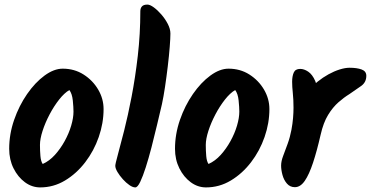

<svg xmlns="http://www.w3.org/2000/svg" viewBox="-20 -828 1615 836"><path d="M431 -353Q431 -292 410 -231.5Q389 -171 351 -121.5Q313 -72 263 -42Q213 -12 155 -12Q119 -12 88.5 -34.5Q58 -57 39 -95Q20 -133 20 -180Q20 -244 41.5 -306Q63 -368 98 -418.5Q133 -469 174 -499Q215 -529 253 -529Q304 -529 344 -503.5Q384 -478 407.5 -438Q431 -398 431 -353ZM282 -436Q260 -423 237.5 -394.5Q215 -366 196 -330Q177 -294 165.5 -258.5Q154 -223 154 -197Q154 -172 156 -148.5Q158 -125 166 -114Q195 -127 219 -153.5Q243 -180 261.5 -213.5Q280 -247 290 -281Q300 -315 300 -342Q300 -361 297 -390.5Q294 -420 282 -436Z M685 -374Q675 -332 663.5 -283Q652 -234 639.5 -186Q627 -138 614.5 -99Q602 -60 590.5 -36Q579 -12 569 -12Q558 -12 543.5 -22Q529 -32 515 -47.5Q501 -63 491.5 -79Q482 -95 482 -106Q482 -114 493 -154Q504 -194 520.5 -259Q537 -324 553 -407Q569 -490 580 -585Q591 -680 591 -779Q591 -792 598 -800Q605 -808 622 -808Q633 -808 649.5 -796Q666 -784 682.5 -765Q699 -746 710.5 -724Q722 -702 722 -682Q722 -662 719 -623.5Q716 -585 710.5 -539Q705 -493 698.5 -449.5Q692 -406 685 -374Z M1153 -353Q1153 -292 1132 -231.5Q1111 -171 1073 -121.5Q1035 -72 985 -42Q935 -12 877 -12Q841 -12 810.5 -34.5Q780 -57 761 -95Q742 -133 742 -180Q742 -244 763.5 -306Q785 -368 820 -418.5Q855 -469 896 -499Q937 -529 975 -529Q1026 -529 1066 -503.5Q1106 -478 1129.5 -438Q1153 -398 1153 -353ZM1004 -436Q982 -423 959.5 -394.5Q937 -366 918 -330Q899 -294 887.5 -258.5Q876 -223 876 -197Q876 -172 878 -148.5Q880 -125 888 -114Q917 -127 941 -153.5Q965 -180 983.5 -213.5Q1002 -247 1012 -281Q1022 -315 1022 -342Q1022 -361 1019 -390.5Q1016 -420 1004 -436Z M1365 -398Q1365 -373 1360 -343.5Q1355 -314 1345 -285L1322 -431Q1340 -454 1363 -472.5Q1386 -491 1410.5 -504.5Q1435 -518 1459 -525.5Q1483 -533 1502 -533Q1534 -533 1554.5 -525.5Q1575 -518 1575 -498Q1575 -470 1553 -454Q1531 -438 1501 -418Q1478 -404 1453.5 -382.5Q1429 -361 1408.5 -327.5Q1388 -294 1376 -241Q1360 -171 1343 -119.5Q1326 -68 1307 -40.5Q1288 -13 1264 -13Q1243 -13 1229.5 -28.5Q1216 -44 1210 -66Q1204 -88 1204 -107Q1204 -126 1213 -149.5Q1222 -173 1232.5 -202Q1243 -231 1249 -263Q1254 -290 1256 -314Q1258 -338 1258 -359Q1258 -394 1255 -422.5Q1252 -451 1252 -472Q1252 -496 1259 -512Q1266 -528 1287 -528Q1304 -528 1322 -516Q1340 -504 1352.5 -475.5Q1365 -447 1365 -398Z"/></svg>

Font: Kalam Variable Light
Style: Regular
Weight: 300
Designer: Lipi Raval, Jonny Pinhorn
Foundry: Indian Type Foundry
Version: Version 3.000